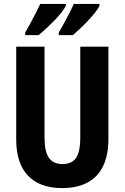

<svg xmlns="http://www.w3.org/2000/svg" viewBox="-20 -953 638 983"><path d="M535 -240Q535 -160 508.5 -104Q482 -48 429 -19Q376 10 298 10Q184 10 123.5 -53.5Q63 -117 63 -239V-714H208V-249Q208 -175 231 -144Q254 -113 299 -113Q331 -113 351.5 -126.5Q372 -140 381.5 -170.5Q391 -201 391 -250V-714H535ZM489 -924Q483 -909 467 -889Q451 -869 431 -847.5Q411 -826 390 -806.5Q369 -787 353 -773H281V-786Q296 -813 311.5 -841Q327 -869 339 -893Q351 -917 358 -933H489ZM317 -924Q310 -909 294.5 -889Q279 -869 259 -848.5Q239 -828 218 -808.5Q197 -789 178 -773H109V-786Q125 -814 140 -842Q155 -870 167 -893.5Q179 -917 186 -933H317Z"/></svg>

Font: Noto Sans Display Condensed
Style: Bold
Weight: 700
Width: 3
Designer: Monotype Design Team
Foundry: Monotype Imaging Inc.
Version: Version 2.003